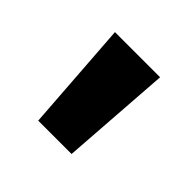

<svg xmlns="http://www.w3.org/2000/svg" viewBox="-85 -860 460 460"><g transform="rotate(45 145.5 -630.0)"><path d="M69 -770H222L202 -490H89Z"/></g></svg>

Font: M PLUS 1p
Style: Bold
Weight: 700
Version: Version 1.062